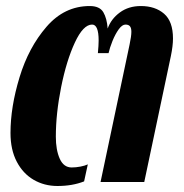

<svg xmlns="http://www.w3.org/2000/svg" viewBox="-20 -600 605 633"><path d="M14.6 -161.6Q14.6 -247.1 44.4 -345.2Q74.2 -443.4 133.3 -511.7Q192.4 -580.1 275.9 -580.1Q308.6 -580.1 320.6 -559.8Q332.5 -539.6 335 -505.9Q346.2 -537.6 375 -558.8Q403.8 -580.1 444.3 -580.1Q491.7 -580.1 521 -554.7Q550.3 -529.3 550.3 -473.1Q550.3 -449.2 543.5 -416L455.6 0H311.5L407.2 -453.1Q413.1 -480.5 413.1 -495.1Q413.1 -507.8 408.4 -513.4Q403.8 -519 393.6 -519Q382.8 -519 371.3 -503.2Q359.9 -487.3 350.8 -464.8Q341.8 -442.4 337.9 -424.8H302.7Q305.2 -450.7 305.2 -466.3Q305.2 -519 283.7 -519Q254.4 -519 226.8 -459.7Q199.2 -400.4 181.6 -313Q164.1 -225.6 164.1 -149.4Q164.1 -105.5 177 -76.7Q189.9 -47.9 216.3 -47.9Q230.5 -47.9 245.4 -50.8Q260.3 -53.7 269.5 -58.1L257.3 -2Q218.8 13.2 169.4 13.2Q126 13.2 90.8 -7.3Q55.7 -27.8 35.2 -67.1Q14.6 -106.4 14.6 -161.6Z"/></svg>

Font: Pattaya
Style: Regular
Weight: 400
Designer: Pablo Impallari / Thai characters Designed by Thanarat Vachiruckul and Suppakit Chalermlarp
Foundry: Pablo Impallari
Version: Version 2.000